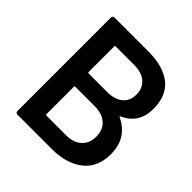

<svg xmlns="http://www.w3.org/2000/svg" viewBox="-187 -840 979 979"><g transform="rotate(45 302.5 -350.0)"><path d="M464 -359Q566 -311 566 -194Q566 -99 502.5 -49.5Q439 0 337 0H85Q80 0 76.5 -3.5Q73 -7 73 -12V-688Q73 -693 76.5 -696.5Q80 -700 85 -700H329Q438 -700 497 -653Q556 -606 556 -511Q556 -406 464 -365Q458 -362 464 -359ZM189 -595V-410Q189 -405 194 -405H329Q382 -405 412.5 -430.5Q443 -456 443 -501Q443 -547 412.5 -573.5Q382 -600 329 -600H194Q189 -600 189 -595ZM450 -205Q450 -254 419 -281.5Q388 -309 335 -309H194Q189 -309 189 -304V-106Q189 -101 194 -101H337Q389 -101 419.5 -129Q450 -157 450 -205Z"/></g></svg>

Font: Barlow SemiBold
Style: Regular
Weight: 600
Designer: Jeremy Tribby
Foundry: Tribby Type
Version: Version 1.422